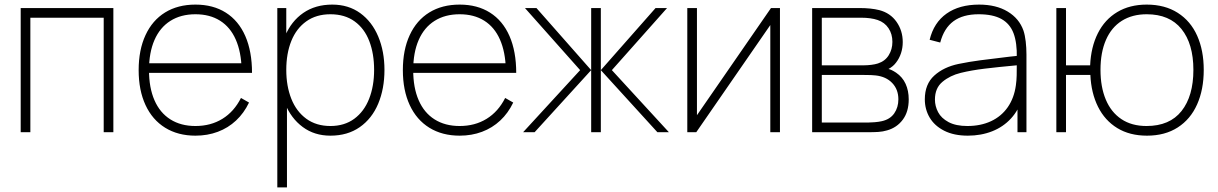

<svg xmlns="http://www.w3.org/2000/svg" viewBox="-20 -575 5295 835"><path d="M70 0V-540H473V0H431V-498H112V0Z M830 15Q754 15 698.2 -19.5Q642.5 -54 612.8 -118.2Q583 -182.5 583 -270Q583 -358 612.8 -422.2Q642.5 -486.5 698 -520.8Q753.5 -555 830 -555Q907 -555 962.2 -520Q1017.5 -485 1046.8 -418.2Q1076 -351.5 1076 -258H1031V-272Q1029 -349.5 1005.2 -403.2Q981.5 -457 937 -485Q892.5 -513 830 -513Q766.5 -513 721 -484.2Q675.5 -455.5 651.8 -401Q628 -346.5 628 -270Q628 -193.5 651.8 -139Q675.5 -84.5 721 -55.8Q766.5 -27 830 -27Q896.5 -27 947.2 -58.2Q998 -89.5 1028 -149L1063 -129Q1041 -83 1006.5 -50.8Q972 -18.5 927.2 -1.8Q882.5 15 830 15ZM610 -258V-300H1050V-258Z M1417 15Q1347.5 15 1296.8 -22.5Q1246 -60 1219.5 -124.8Q1193 -189.5 1193 -271Q1193 -354 1219.8 -418.2Q1246.5 -482.5 1299 -518.8Q1351.5 -555 1425 -555Q1495.5 -555 1546.8 -517.8Q1598 -480.5 1625 -416Q1652 -351.5 1652 -271Q1652 -189 1624.8 -124Q1597.5 -59 1544.5 -22Q1491.5 15 1417 15ZM1186 240V-540H1225V-115H1228V240ZM1417 -27Q1478 -27 1520.8 -58.5Q1563.5 -90 1585.2 -145.2Q1607 -200.5 1607 -271Q1607 -341.5 1586 -396.2Q1565 -451 1522.2 -482Q1479.5 -513 1417 -513Q1355.5 -513 1312.2 -482.2Q1269 -451.5 1247 -397Q1225 -342.5 1225 -271Q1225 -200.5 1247 -145.2Q1269 -90 1312.2 -58.5Q1355.5 -27 1417 -27Z M1979 15Q1903 15 1847.2 -19.5Q1791.5 -54 1761.8 -118.2Q1732 -182.5 1732 -270Q1732 -358 1761.8 -422.2Q1791.5 -486.5 1847 -520.8Q1902.5 -555 1979 -555Q2056 -555 2111.2 -520Q2166.5 -485 2195.8 -418.2Q2225 -351.5 2225 -258H2180V-272Q2178 -349.5 2154.2 -403.2Q2130.5 -457 2086 -485Q2041.5 -513 1979 -513Q1915.5 -513 1870 -484.2Q1824.5 -455.5 1800.8 -401Q1777 -346.5 1777 -270Q1777 -193.5 1800.8 -139Q1824.5 -84.5 1870 -55.8Q1915.5 -27 1979 -27Q2045.5 -27 2096.2 -58.2Q2147 -89.5 2177 -149L2212 -129Q2190 -83 2155.5 -50.8Q2121 -18.5 2076.2 -1.8Q2031.5 15 1979 15ZM1759 -258V-300H2199V-258Z M2255 0 2503 -270 2263 -540H2313L2551 -270V-540H2593V-270L2831 -540H2881L2641 -270L2889 0H2839L2593 -270V0H2551V-270L2305 0Z M3372 -540V0H3330V-466L3008 0H2969V-540H3011V-74L3333 -540Z M3512 0V-540H3719Q3768 -540 3804 -531Q3852 -518.5 3879 -480Q3906 -441.5 3906 -392Q3906 -366.5 3898.5 -343.8Q3891 -321 3877 -303Q3864.5 -286 3844 -275Q3857.5 -272 3877 -259Q3905 -240 3918.5 -210.2Q3932 -180.5 3932 -143Q3932 -89 3906.2 -54.5Q3880.5 -20 3838 -8Q3819.5 -2.5 3799.5 -1.2Q3779.5 0 3754 0ZM3754 -42Q3766 -42 3784 -43.5Q3802 -45 3815 -48Q3851 -56 3869 -82Q3887 -108 3887 -143Q3887 -186 3860.2 -214Q3833.5 -242 3788 -247Q3772 -249 3738 -249H3554V-42ZM3739 -291Q3752.5 -291 3769 -293Q3785.5 -295 3798 -299Q3829 -309 3845 -334.8Q3861 -360.5 3861 -393Q3861 -427 3844.2 -452.2Q3827.5 -477.5 3797 -488Q3768 -498 3724 -498H3554V-291Z M4189 15Q4128.5 15 4086.2 -6.5Q4044 -28 4023 -63.8Q4002 -99.5 4002 -143Q4002 -209 4043 -246.2Q4084 -283.5 4149 -297Q4195 -306.5 4243.2 -312.8Q4291.5 -319 4370.5 -328.5Q4384.5 -330 4396.2 -331.2Q4408 -332.5 4417 -334L4402 -324Q4403.5 -389 4387.8 -430.5Q4372 -472 4335 -492.5Q4298 -513 4236 -513Q4168 -513 4126.8 -482.8Q4085.5 -452.5 4069 -390L4023 -402Q4041 -476.5 4096.5 -515.8Q4152 -555 4238 -555Q4312 -555 4362.2 -524.8Q4412.5 -494.5 4431 -442Q4437.5 -422.5 4440.8 -394.5Q4444 -366.5 4444 -338V0H4405V-148L4425 -147Q4410.5 -96.5 4376.8 -59.8Q4343 -23 4294.8 -4Q4246.5 15 4189 15ZM4187 -27Q4245 -27 4290 -48Q4335 -69 4362.8 -109Q4390.5 -149 4398 -204Q4401 -225 4401.5 -247Q4402 -269 4402 -301.5V-310L4424 -293L4397 -290.5Q4321 -283.5 4263 -276.5Q4205 -269.5 4158 -258Q4111.5 -246.5 4078.8 -219.2Q4046 -192 4046 -142Q4046 -113.5 4059.8 -87.2Q4073.5 -61 4105.2 -44Q4137 -27 4187 -27Z M4968 15Q4893 15 4839 -18Q4785 -51 4755.2 -110.8Q4725.5 -170.5 4722 -249H4616V0H4574V-540H4616V-291H4721Q4724.5 -370.5 4754.5 -430.2Q4784.5 -490 4838.8 -522.5Q4893 -555 4967 -555Q5046 -555 5102 -519.2Q5158 -483.5 5186.5 -419.5Q5215 -355.5 5215 -271Q5215 -185.5 5186.2 -121Q5157.5 -56.5 5102 -20.8Q5046.5 15 4968 15ZM4966 -27Q5067 -27 5118.5 -92.2Q5170 -157.5 5170 -271Q5170 -384.5 5118.2 -448.8Q5066.5 -513 4967 -513Q4904 -513 4858.8 -484.5Q4813.5 -456 4789.8 -401.5Q4766 -347 4766 -271Q4766 -197 4789 -142Q4812 -87 4856.8 -57Q4901.5 -27 4966 -27Z"/></svg>

Font: Manrope
Style: Regular
Weight: 400
Designer: Mikhail Sharanda
Foundry: Mikhail Sharanda
Version: Version 4.503